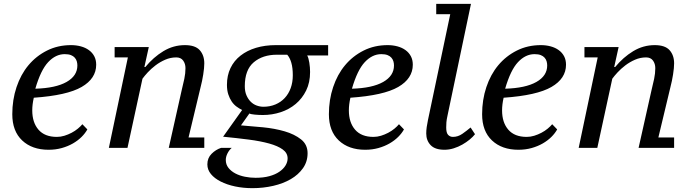

<svg xmlns="http://www.w3.org/2000/svg" viewBox="-20 -770 3598 1000"><path d="M435 -96 409 -123C403 -115.7 395.2 -108 385.5 -100C375.8 -92 365 -84.8 353 -78.5C341 -72.2 328.5 -67 315.5 -63C302.5 -59 289.3 -57 276 -57C234 -57 202.2 -69.5 180.5 -94.5C158.8 -119.5 148 -153 148 -195C148 -205.7 148.7 -216.3 150 -227C151.3 -237.7 153.3 -249 156 -261C271.3 -269 354.3 -287.7 405 -317C455.7 -346.3 481 -385 481 -433C481 -449.7 477.7 -464.3 471 -477C464.3 -489.7 455 -500.3 443 -509C431 -517.7 417 -524.2 401 -528.5C385 -532.8 368 -535 350 -535C304 -535 262.2 -525.5 224.5 -506.5C186.8 -487.5 154.7 -462 128 -430C101.3 -398 80.7 -360 66 -316C51.3 -272 44 -225 44 -175C44 -116.3 61.2 -70.8 95.5 -38.5C129.8 -6.2 175.7 10 233 10C257.7 10 280.7 7 302 1C323.3 -5 342.7 -13 360 -23C377.3 -33 392.3 -44.3 405 -57C417.7 -69.7 427.7 -82.7 435 -96ZM317 -488C330.3 -488 341.2 -486.3 349.5 -483C357.8 -479.7 364.5 -475.2 369.5 -469.5C374.5 -463.8 378 -457.5 380 -450.5C382 -443.5 383 -436.3 383 -429C383 -393 364.2 -364.3 326.5 -343C288.8 -321.7 234.7 -310 164 -308C182.7 -372.7 205 -418.8 231 -446.5C257 -474.2 285.7 -488 317 -488Z M926 -299 859 0H957H1044V-54H962L1025 -317C1030.3 -337 1034.8 -358.7 1038.5 -382C1042.2 -405.3 1044 -424.7 1044 -440C1044 -468 1036.2 -490.8 1020.5 -508.5C1004.8 -526.2 979 -535 943 -535C903 -535 865.7 -524.5 831 -503.5C796.3 -482.5 765 -455 737 -421H732L755 -525H577V-471H646L547 0H644L722 -360C728.7 -369.3 737.8 -380.3 749.5 -393C761.2 -405.7 774.7 -417.8 790 -429.5C805.3 -441.2 822.2 -451 840.5 -459C858.8 -467 878 -471 898 -471C914 -471 926 -465.5 934 -454.5C942 -443.5 946 -430.3 946 -415C946 -397 944 -378.5 940 -359.5C936 -340.5 931.3 -320.3 926 -299Z M1478 55C1478 67.7 1474.3 80 1467 92C1459.7 104 1449 114.8 1435 124.5C1421 134.2 1403.7 141.8 1383 147.5C1362.3 153.2 1338.3 156 1311 156C1292.3 156 1273.8 154.2 1255.5 150.5C1237.2 146.8 1220.7 141.2 1206 133.5C1191.3 125.8 1179.3 116.2 1170 104.5C1160.7 92.8 1156 79 1156 63C1156 52.3 1158.8 41.2 1164.5 29.5C1170.2 17.8 1177.7 8 1187 0H1132C1113.3 6 1096.7 16.3 1082 31C1067.3 45.7 1060 64 1060 86C1060 104.7 1066.2 121.5 1078.5 136.5C1090.8 151.5 1107.8 164.5 1129.5 175.5C1151.2 186.5 1176.2 195 1204.5 201C1232.8 207 1263 210 1295 210C1332.3 210 1368.3 206 1403 198C1437.7 190 1468.2 178.3 1494.5 163C1520.8 147.7 1542 128.7 1558 106C1574 83.3 1582 57.3 1582 28C1582 -2 1570.7 -26 1548 -44C1525.3 -62 1496.8 -76 1462.5 -86C1428.2 -96 1390.7 -103 1350 -107C1309.3 -111 1271 -114.3 1235 -117L1279 -179C1283.7 -176.3 1293 -174.3 1307 -173C1321 -171.7 1335 -171 1349 -171C1381 -171 1411.8 -175.8 1441.5 -185.5C1471.2 -195.2 1497.3 -209.5 1520 -228.5C1542.7 -247.5 1560.8 -270.8 1574.5 -298.5C1588.2 -326.2 1595 -358.3 1595 -395C1595 -411 1593.7 -427.3 1591 -444C1588.3 -460.7 1584.7 -473 1580 -481H1689V-535H1417C1379 -535 1344.5 -530.3 1313.5 -521C1282.5 -511.7 1255.7 -498.2 1233 -480.5C1210.3 -462.8 1192.8 -441.2 1180.5 -415.5C1168.2 -389.8 1162 -360.7 1162 -328C1162 -309.3 1164.3 -292.8 1169 -278.5C1173.7 -264.2 1179.7 -251.7 1187 -241C1194.3 -230.3 1202.8 -221.5 1212.5 -214.5C1222.2 -207.5 1231.7 -201.7 1241 -197L1142 -58C1190 -53.3 1234.5 -48.3 1275.5 -43C1316.5 -37.7 1352 -30.8 1382 -22.5C1412 -14.2 1435.5 -3.8 1452.5 8.5C1469.5 20.8 1478 36.3 1478 55ZM1422 -485H1476C1485.3 -474.3 1492.5 -460.2 1497.5 -442.5C1502.5 -424.8 1505 -403.3 1505 -378C1505 -353.3 1501.3 -331 1494 -311C1486.7 -291 1476.3 -273.8 1463 -259.5C1449.7 -245.2 1433.5 -234 1414.5 -226C1395.5 -218 1374.7 -214 1352 -214C1340 -214 1328.2 -216.2 1316.5 -220.5C1304.8 -224.8 1294.5 -231.5 1285.5 -240.5C1276.5 -249.5 1269.2 -260.7 1263.5 -274C1257.8 -287.3 1255 -303 1255 -321C1255 -377.7 1270.5 -419.2 1301.5 -445.5C1332.5 -471.8 1372.7 -485 1422 -485Z M2084 -96 2058 -123C2052 -115.7 2044.2 -108 2034.5 -100C2024.8 -92 2014 -84.8 2002 -78.5C1990 -72.2 1977.5 -67 1964.5 -63C1951.5 -59 1938.3 -57 1925 -57C1883 -57 1851.2 -69.5 1829.5 -94.5C1807.8 -119.5 1797 -153 1797 -195C1797 -205.7 1797.7 -216.3 1799 -227C1800.3 -237.7 1802.3 -249 1805 -261C1920.3 -269 2003.3 -287.7 2054 -317C2104.7 -346.3 2130 -385 2130 -433C2130 -449.7 2126.7 -464.3 2120 -477C2113.3 -489.7 2104 -500.3 2092 -509C2080 -517.7 2066 -524.2 2050 -528.5C2034 -532.8 2017 -535 1999 -535C1953 -535 1911.2 -525.5 1873.5 -506.5C1835.8 -487.5 1803.7 -462 1777 -430C1750.3 -398 1729.7 -360 1715 -316C1700.3 -272 1693 -225 1693 -175C1693 -116.3 1710.2 -70.8 1744.5 -38.5C1778.8 -6.2 1824.7 10 1882 10C1906.7 10 1929.7 7 1951 1C1972.3 -5 1991.7 -13 2009 -23C2026.3 -33 2041.3 -44.3 2054 -57C2066.7 -69.7 2076.7 -82.7 2084 -96ZM1966 -488C1979.3 -488 1990.2 -486.3 1998.5 -483C2006.8 -479.7 2013.5 -475.2 2018.5 -469.5C2023.5 -463.8 2027 -457.5 2029 -450.5C2031 -443.5 2032 -436.3 2032 -429C2032 -393 2013.2 -364.3 1975.5 -343C1937.8 -321.7 1883.7 -310 1813 -308C1831.7 -372.7 1854 -418.8 1880 -446.5C1906 -474.2 1934.7 -488 1966 -488Z M2325 -696 2209 -145C2206.3 -132.3 2204.2 -120.2 2202.5 -108.5C2200.8 -96.8 2200 -85.7 2200 -75C2200 -50.3 2207.7 -30 2223 -14C2238.3 2 2262.3 10 2295 10C2311 10 2327 7.5 2343 2.5C2359 -2.5 2374 -9 2388 -17C2402 -25 2414.7 -33.7 2426 -43C2437.3 -52.3 2446.7 -61.7 2454 -71L2431 -106C2417.7 -94.7 2403.3 -83.7 2388 -73C2372.7 -62.3 2356.3 -57 2339 -57C2329 -57 2320.7 -60.5 2314 -67.5C2307.3 -74.5 2304 -87.3 2304 -106C2304 -114.7 2304.3 -123.7 2305 -133C2305.7 -142.3 2307.7 -154.3 2311 -169L2433 -750H2252V-696Z M2882 -96 2856 -123C2850 -115.7 2842.2 -108 2832.5 -100C2822.8 -92 2812 -84.8 2800 -78.5C2788 -72.2 2775.5 -67 2762.5 -63C2749.5 -59 2736.3 -57 2723 -57C2681 -57 2649.2 -69.5 2627.5 -94.5C2605.8 -119.5 2595 -153 2595 -195C2595 -205.7 2595.7 -216.3 2597 -227C2598.3 -237.7 2600.3 -249 2603 -261C2718.3 -269 2801.3 -287.7 2852 -317C2902.7 -346.3 2928 -385 2928 -433C2928 -449.7 2924.7 -464.3 2918 -477C2911.3 -489.7 2902 -500.3 2890 -509C2878 -517.7 2864 -524.2 2848 -528.5C2832 -532.8 2815 -535 2797 -535C2751 -535 2709.2 -525.5 2671.5 -506.5C2633.8 -487.5 2601.7 -462 2575 -430C2548.3 -398 2527.7 -360 2513 -316C2498.3 -272 2491 -225 2491 -175C2491 -116.3 2508.2 -70.8 2542.5 -38.5C2576.8 -6.2 2622.7 10 2680 10C2704.7 10 2727.7 7 2749 1C2770.3 -5 2789.7 -13 2807 -23C2824.3 -33 2839.3 -44.3 2852 -57C2864.7 -69.7 2874.7 -82.7 2882 -96ZM2764 -488C2777.3 -488 2788.2 -486.3 2796.5 -483C2804.8 -479.7 2811.5 -475.2 2816.5 -469.5C2821.5 -463.8 2825 -457.5 2827 -450.5C2829 -443.5 2830 -436.3 2830 -429C2830 -393 2811.2 -364.3 2773.5 -343C2735.8 -321.7 2681.7 -310 2611 -308C2629.7 -372.7 2652 -418.8 2678 -446.5C2704 -474.2 2732.7 -488 2764 -488Z M3373 -299 3306 0H3404H3491V-54H3409L3472 -317C3477.3 -337 3481.8 -358.7 3485.5 -382C3489.2 -405.3 3491 -424.7 3491 -440C3491 -468 3483.2 -490.8 3467.5 -508.5C3451.8 -526.2 3426 -535 3390 -535C3350 -535 3312.7 -524.5 3278 -503.5C3243.3 -482.5 3212 -455 3184 -421H3179L3202 -525H3024V-471H3093L2994 0H3091L3169 -360C3175.7 -369.3 3184.8 -380.3 3196.5 -393C3208.2 -405.7 3221.7 -417.8 3237 -429.5C3252.3 -441.2 3269.2 -451 3287.5 -459C3305.8 -467 3325 -471 3345 -471C3361 -471 3373 -465.5 3381 -454.5C3389 -443.5 3393 -430.3 3393 -415C3393 -397 3391 -378.5 3387 -359.5C3383 -340.5 3378.3 -320.3 3373 -299Z"/></svg>

Font: PT Serif Caption
Style: Italic
Weight: 400
Italic angle: -12°
Designer: A.Korolkova, O.Umpeleva, V.Yefimov
Foundry: ParaType Ltd
Version: Version 1.000W OFL